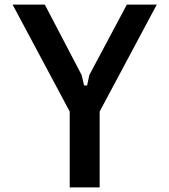

<svg xmlns="http://www.w3.org/2000/svg" viewBox="-20 -820 740 840"><path d="M176 -800 337 -492 348 -446H361L371 -492L535 -800H666L416 -332V0H285V-332L35 -800Z"/></svg>

Font: Martian Mono Medium
Style: Regular
Weight: 500
Monospace: yes
Designer: Roman Shamin
Foundry: Evil Martians
Version: Version 1.000; ttfautohint (v1.8.4.7-5d5b)